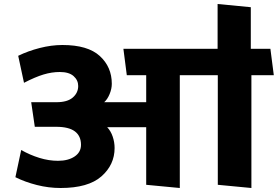

<svg xmlns="http://www.w3.org/2000/svg" viewBox="-20 -924 1389 960"><path d="M711 0V-288H516Q534 -269 543.5 -241Q553 -213 553 -184Q553 -100 487 -42Q421 16 283 16Q223 16 164 1Q105 -14 57 -38L86 -174Q130 -149 177 -134.5Q224 -120 270 -120Q321 -120 353 -141.5Q385 -163 385 -200Q385 -244 354.5 -267Q324 -290 261 -290H154L136 -413H263Q317 -413 344 -436.5Q371 -460 371 -494Q371 -523 348 -543.5Q325 -564 279 -564Q239 -564 197.5 -551.5Q156 -539 100 -510L71 -645Q120 -669 178.5 -684Q237 -699 292 -699Q419 -699 479 -644Q539 -589 539 -505Q539 -480 528 -453.5Q517 -427 501 -413H711V-548H614L597 -680H1068V-904L1234 -888V-680H1332L1349 -548H1237V16L1069 0V-548H879V16Z"/></svg>

Font: Palanquin Dark SemiBold
Style: Regular
Weight: 600
Designer: Pria Ravichandran
Version: Version 1.001